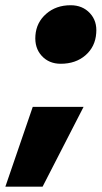

<svg xmlns="http://www.w3.org/2000/svg" viewBox="-57 -582 383 719"><path d="M-36.9 117 65.6 -181.7H255.9L102.5 117ZM170.3 -343.2Q126.4 -343.2 99.2 -372.9Q72.1 -402.6 75.6 -449Q79.2 -498.2 116.1 -530.3Q152.9 -562.4 207.6 -562.4Q252 -562.4 279.7 -532.7Q307.3 -503 303.3 -457.6Q299.7 -406.9 263.1 -375Q226.5 -343.2 170.3 -343.2Z"/></svg>

Font: REM Medium
Style: Italic
Weight: 500
Italic angle: -11°
Designer: Octavio Pardo
Foundry: Ashler Design
Version: Version 1.005;gftools[0.9.28]